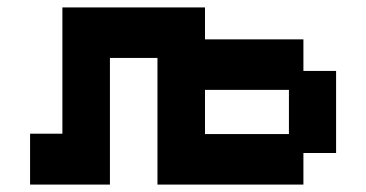

<svg xmlns="http://www.w3.org/2000/svg" viewBox="-20 -486 986 517"><path d="M61 11V-126H148V-466H532V-380H797V-295H885V-74H797V11H404V-330H276V11ZM532 -125H758V-244H532Z"/></svg>

Font: Pixelify Sans
Style: Bold
Weight: 700
Designer: Stefie Justprince
Foundry: Typecalism Foundryline
Version: Version 1.000